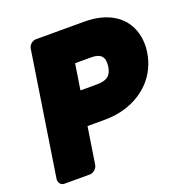

<svg xmlns="http://www.w3.org/2000/svg" viewBox="-138 -874 999 1037"><g transform="rotate(-20 361.5 -355.0)"><path d="M281 -212H374C419 -212 462 -217 502 -230C607 -263 699 -343 720 -476C726 -514 724 -550 715 -584C687 -689 593 -748 457 -748H179C163 -748 140 -734 136 -711L26 0C24 16 34 38 57 38H204C220 38 244 23 248 0ZM496 -475C488 -426 464 -406 404 -406H311L334 -554H427C483 -554 504 -529 496 -475Z"/></g></svg>

Font: Asimov Print
Style: EIt
Weight: 500
Designer: Google
Version: Version 2.000980; 2014